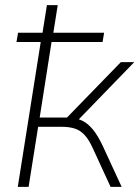

<svg xmlns="http://www.w3.org/2000/svg" viewBox="-20 -725 541 745"><path d="M49 0 138 -562H44L50 -598H145L162 -705H204L187 -598H384L378 -562H180L134 -269H240L449 -484H501L280 -256L253 -268Q277 -267 298.5 -257Q320 -247 340 -223Q360 -199 380 -156L452 0H409L340 -150Q325 -183 308.5 -201Q292 -219 270.5 -226Q249 -233 220 -233H128L91 0Z"/></svg>

Font: Nunito Sans 12pt ExtraLight
Style: Italic
Weight: 200
Italic angle: -9°
Designer: Vernon Adams
Foundry: Vernon Adams
Version: Version 3.101;gftools[0.9.27]